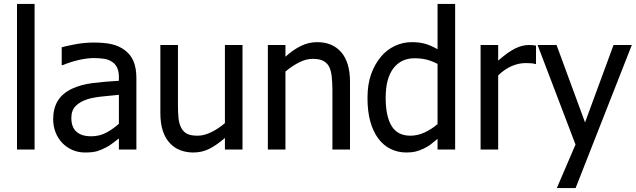

<svg xmlns="http://www.w3.org/2000/svg" viewBox="-20 -761 3238 977"><path d="M156 0H66.5V-741H156Z M585 -131V-278.5Q553 -275.5 504.2 -270.5Q455.5 -265.5 426 -256.5Q389.5 -245 366.2 -222.8Q343 -200.5 343 -160.5Q343 -114.5 368.8 -91Q394.5 -67.5 444 -67.5Q486.5 -67.5 520.8 -86Q555 -104.5 585 -131ZM585 -56.5Q574 -48.5 555.5 -34Q537 -19.5 520 -11Q496.5 1.5 474.2 8.2Q452 15 412 15Q379 15 349.5 2.5Q320 -10 298 -32.5Q276 -54.5 263.2 -86.5Q250.5 -118.5 250.5 -154Q250.5 -209.5 274.2 -248.2Q298 -287 347.5 -310Q392.5 -331 453.5 -338.5Q514.5 -346 585 -350V-367Q585 -398.5 575.5 -417.8Q566 -437 548.5 -447.5Q531.5 -459 506.8 -462.2Q482 -465.5 456 -465.5Q425 -465.5 383 -456.2Q341 -447 299 -429.5H294V-520.5Q318.5 -527.5 364.8 -536Q411 -544.5 456.5 -544.5Q511.5 -544.5 548.8 -536Q586 -527.5 616 -505Q645.5 -483 659.8 -448.2Q674 -413.5 674 -363.5V0H585Z M1214 0H1124.5V-59Q1083 -23 1045.8 -4Q1008.5 15 963 15Q928.5 15 897.8 3.5Q867 -8 844 -33Q821 -57.5 808.5 -95.2Q796 -133 796 -186.5V-532H885.5V-229Q885.5 -186.5 888.5 -158.8Q891.5 -131 902.5 -110Q913.5 -89.5 932.2 -80Q951 -70.5 986.5 -70.5Q1019 -70.5 1056.2 -89Q1093.5 -107.5 1124.5 -134.5V-532H1214Z M1761 0H1671.5V-303Q1671.5 -339.5 1668 -371.2Q1664.5 -403 1654.5 -422Q1643.5 -442 1624 -451.8Q1604.5 -461.5 1571 -461.5Q1537.5 -461.5 1502 -443.5Q1466.5 -425.5 1432.5 -397V0H1343V-532H1432.5V-472.5Q1472.5 -508.5 1511.8 -527.5Q1551 -546.5 1594 -546.5Q1672.5 -546.5 1716.8 -494.8Q1761 -443 1761 -345Z M2296 0H2206.5V-54.5Q2185.5 -36.5 2170.5 -25.2Q2155.5 -14 2135 -4.5Q2115.5 5 2095.2 10Q2075 15 2047.5 15Q2004.5 15 1967.5 -3.2Q1930.5 -21.5 1905 -56Q1878.5 -91.5 1864.2 -143Q1850 -194.5 1850 -262Q1850 -332 1868.2 -383Q1886.5 -434 1918.5 -472.5Q1947 -507 1988.2 -526.8Q2029.5 -546.5 2075 -546.5Q2115 -546.5 2144.8 -537.8Q2174.5 -529 2206.5 -510.5V-741H2296ZM2206.5 -129.5V-436Q2173.5 -452.5 2147 -458.5Q2120.5 -464.5 2089.5 -464.5Q2020.5 -464.5 1981.5 -413Q1942.5 -361.5 1942.5 -263.5Q1942.5 -170 1972.5 -120.2Q2002.5 -70.5 2068.5 -70.5Q2104 -70.5 2139.5 -86.5Q2175 -102.5 2206.5 -129.5Z M2707.5 -435.5H2703Q2693 -438.5 2681.5 -439.2Q2670 -440 2654.5 -440Q2618.5 -440 2582.8 -424.2Q2547 -408.5 2515 -377.5V0H2425.5V-532H2515V-452.5Q2564.5 -496 2600.8 -514Q2637 -532 2671.5 -532Q2685 -532 2692 -531.2Q2699 -530.5 2707.5 -529Z M3195 -532 2909 196H2813.5L2908.5 -25.5L2715.5 -532H2812L2957 -138L3102 -532Z"/></svg>

Font: Myanmar Ethnic
Style: Regular
Weight: 400
Designer: Khon Soe Zaw Thu
Foundry: PaOh Unicode khonsoezawthu@gmail.com and @hotmail.com
Version: Version 1.01 September 27, 2016